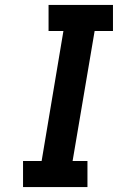

<svg xmlns="http://www.w3.org/2000/svg" viewBox="-20 -755 540 775"><path d="M73 0V-105H148L236 -630H176V-735H436V-630H362L273 -105H333V0Z"/></svg>

Font: iosevka_custom_sans_ss08 XBd
Style: Italic
Weight: 800
Italic angle: -10°
Designer: Belleve Invis
Foundry: Belleve Invis
Version: Version 10.3.0; ttfautohint (v1.8.3)